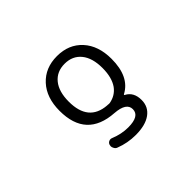

<svg xmlns="http://www.w3.org/2000/svg" viewBox="-148 -829 1297 1297"><g transform="rotate(-45 500.0 -181.0)"><path d="M512.7 -82Q525.4 -80.1 532.2 -81.1Q592.8 -91.8 627.9 -139.6Q665 -192.4 665 -283.2Q665 -378.9 622.1 -431.6Q579.1 -484.4 503.9 -484.4Q428.7 -484.4 385.7 -431.6Q342.8 -378.9 342.8 -283.2Q342.8 -94.7 507.8 -82Q509.8 -82 512.7 -82ZM752 -283.2Q752 -113.3 642.6 -55.7Q639.6 -54.7 639.6 -51.8Q639.6 -48.8 642.6 -47.9Q699.2 -18.6 699.2 56.6Q699.2 122.1 647.9 159.2Q596.7 196.3 503.9 196.3Q426.8 196.3 356.4 168.9Q341.8 164.1 335 148.4Q330.1 139.6 330.1 129.9Q330.1 124 332 118.2Q335.9 104.5 349.1 98.1Q362.3 91.8 376 97.7Q440.4 124 503.9 124Q613.3 124 613.3 58.6Q613.3 -2.9 506.8 -10.7Q254.9 -27.3 254.9 -283.2Q254.9 -409.2 323.2 -483.4Q391.6 -557.6 503.9 -557.6Q616.2 -557.6 684.1 -483.4Q752 -409.2 752 -283.2Z"/></g></svg>

Font: Rounded-X Mgen+ 1m regular
Style: Regular
Weight: 400
Designer: [Source Han Sans]
Ryoko NISHIZUKA  (kana & ideographs); Paul D. Hunt (Latin, Greek & Cyrillic); Wenlong ZHANG  (bopomofo
Version: Version 1.059.20150602